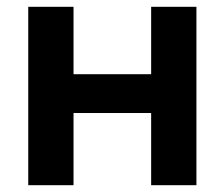

<svg xmlns="http://www.w3.org/2000/svg" viewBox="-20 -544 659 564"><path d="M196 -326H424V-524H557V0H424V-212H196V0H63V-524H196Z"/></svg>

Font: IngvarSans
Style: Bold
Weight: 700
Version: Version 3.000